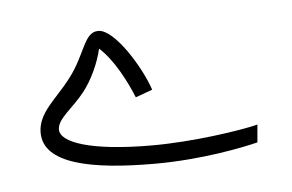

<svg xmlns="http://www.w3.org/2000/svg" viewBox="-29 -208 379 249"><g transform="rotate(-5 160.5 -84.0)"><path d="M164 5C225 5 279 -6 299 -11L301 -34C277 -28 215 -19 163 -19C83 -19 44 -33 44 -50C44 -64 64 -76 79 -95C91 -110 101 -132 105 -150C123 -134 138 -105 147 -83L169 -91C159 -121 127 -173 106 -173C87 -173 86 -145 63 -115C44 -90 20 -74 20 -48C20 -7 82 5 164 5Z"/></g></svg>

Font: Noto Sans Arabic UI Cn XLt
Style: Regular
Weight: 200
Width: 3
Designer: Monotype Design Team, Nadine Chahine and Nizar Qandah
Foundry: Monotype Imaging Inc.
Version: Version 2.010